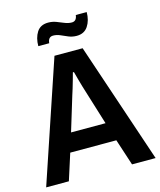

<svg xmlns="http://www.w3.org/2000/svg" viewBox="-127 -963 881 1054"><g transform="rotate(-15 314.0 -436.0)"><path d="M162 -760Q162 -807 182.5 -839Q203 -871 247 -871Q271 -871 292 -863Q313 -855 333.5 -846.5Q354 -838 374 -838Q401 -838 405 -872H467Q467 -825 445.5 -792.5Q424 -760 381 -760Q357 -760 336 -768.5Q315 -777 295.5 -786Q276 -795 255 -795Q227 -795 224 -760ZM3 0 234 -686H394L625 0H491L442 -150H180L132 0ZM213 -256H409L348 -453Q344 -465 338 -485.5Q332 -506 325.5 -529.5Q319 -553 314 -572H308Q303 -554 296.5 -530.5Q290 -507 283.5 -486Q277 -465 273 -453Z"/></g></svg>

Font: Archivo SemiCondensed SemiBold
Style: Regular
Weight: 600
Width: 4
Designer: Hector Gatti
Foundry: Omnibus-Type
Version: Version 2.001; ttfautohint (v1.8.3)